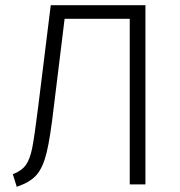

<svg xmlns="http://www.w3.org/2000/svg" viewBox="-20 -705 687 734"><path d="M536 -685V0H476V-633H227L186 -299Q172 -177 158 -120.5Q144 -64 119.5 -36Q95 -8 44 9L29 -39Q63 -52 79 -74.5Q95 -97 103.5 -141Q112 -185 126 -297L174 -685Z"/></svg>

Font: Fira Sans Light
Style: Regular
Weight: 300
Designer: bBox Type GmbH & Carrois Corporate GbR & Edenspiekermann AG
Foundry: bBox Type GmbH & Carrois Corporate GbR & Edenspiekermann AG
Version: Version 4.301